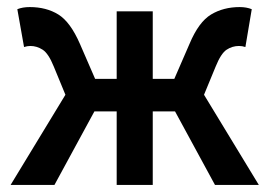

<svg xmlns="http://www.w3.org/2000/svg" viewBox="-20 -523 762 543"><path d="M10 0 165 -255 132 -335Q117 -372 100.5 -382.5Q84 -393 66 -393Q57 -393 48 -390L29 -497Q44 -503 64 -503Q111 -503 145 -482Q179 -461 206 -399L249 -300H310V-491H412V-300H473L516 -399Q542 -461 577 -482Q612 -503 658 -503Q677 -503 692 -497L674 -390Q665 -393 656 -393Q637 -393 621 -382.5Q605 -372 590 -335L557 -255L712 0H588L475 -208H412V0H310V-208H247L134 0Z"/></svg>

Font: Source Sans Pro SemiBold
Style: Regular
Weight: 600
Designer: Paul D. Hunt
Foundry: Adobe Systems Incorporated
Version: Version 2.045;hotconv 1.0.109;makeotfexe 2.5.65596